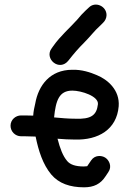

<svg xmlns="http://www.w3.org/2000/svg" viewBox="-20 -780 552 820"><path d="M273.1 -522.4C294.8 -550.3 314 -572.7 340.7 -599.3C363.7 -622.3 386.3 -651.6 405.4 -668.1C405.7 -668.4 406.3 -668.9 406.7 -669.3L420.9 -683.5C428.8 -690.8 435 -703.5 435 -715.5C435 -754.1 387 -775.4 359.6 -748L344.9 -734.3C333.1 -723.2 322.5 -711.6 309.9 -696.2C279.2 -661.7 237.6 -626.3 207.5 -583.3L201 -574.1C166.5 -529.5 234.1 -471.6 273.1 -522.4ZM211 -278.6C218.4 -350.8 232.2 -393 289 -393C326.9 -393 402 -369.3 398.2 -334.8C392.8 -286.9 368 -270.3 301.5 -273C273.5 -273 242 -275.5 211 -278.6ZM123 -197C125.9 -197 128.3 -196.9 132.1 -196.7C144.6 -135.9 162.9 -78.1 198.8 -34.9C231.3 3.6 279.1 20 339 20C380.7 20 409.7 5.8 430.9 -27.3L442.6 -44.8C459.6 -68.7 446.3 -96 429.5 -106.8C413.4 -117 384.9 -118.4 369.3 -95L356.4 -76.1C354.8 -73.8 353.7 -71.9 352.4 -70.1C350.1 -69.8 346.1 -69.5 337.2 -69C301.4 -69.2 279.8 -77.2 267 -92.2C248.3 -114.1 236.5 -145.9 225.7 -187.5C250.2 -185.4 277 -184 299.6 -184C399.3 -180.9 478.6 -226.6 486.9 -326C492.3 -396 438.8 -440.7 393.6 -459.1C366.5 -470.8 328.7 -483.6 287.4 -482C193.9 -481.4 144.2 -415.8 130.5 -337.8C126.6 -320.7 123 -305.8 121.8 -286.2C110.4 -286.6 96.3 -287 86 -287H70C47 -287 25 -269 25 -243C25 -218.2 45.2 -198 70 -198H86C97.1 -198 109.8 -197 123 -197Z"/></svg>

Font: Just Breathe
Style: Bd
Weight: 400
Foundry: Cannot Into Space Fonts
Version: Version 0.72